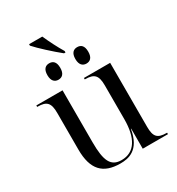

<svg xmlns="http://www.w3.org/2000/svg" viewBox="-205 -998 1045 1135"><g transform="rotate(-30 317.5 -430.5)"><path d="M319 -721H329V-731C303 -774 278 -824 257 -871H167V-861C198 -826 268 -762 319 -721ZM213 -602C238 -602 257 -617 257 -658C257 -700 238 -714 213 -714C189 -714 169 -700 169 -658C169 -617 189 -602 213 -602ZM404 -602C429 -602 448 -617 448 -658C448 -700 429 -714 404 -714C380 -714 360 -700 360 -658C360 -617 380 -602 404 -602ZM283 10C336 10 416 -2 438 -137H440V0H612V-10H609C547 -10 527 -31 527 -99V-536H348V-526H351C413 -526 433 -504 433 -436V-206C433 -77 388 -4 299 -4C226 -4 202 -54 202 -181V-536H23V-526H26C88 -526 108 -504 108 -436V-186C108 -49 165 10 283 10Z"/></g></svg>

Font: Noto Serif Display
Style: Regular
Weight: 400
Designer: Monotype Design Team
Foundry: Monotype Imaging Inc.
Version: Version 2.009